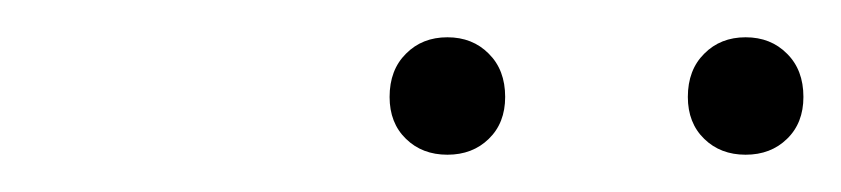

<svg xmlns="http://www.w3.org/2000/svg" viewBox="-20 -763 451 103"><path d="M380 -680Q366.5 -680 357.8 -688.5Q349 -697 349 -711Q349 -725.5 357.8 -734.2Q366.5 -743 380 -743Q393.5 -743 402.2 -734.2Q411 -725.5 411 -711Q411 -697 402.2 -688.5Q393.5 -680 380 -680ZM220 -680Q206.5 -680 197.8 -688.5Q189 -697 189 -711Q189 -725.5 197.8 -734.2Q206.5 -743 220 -743Q233.5 -743 242.2 -734.2Q251 -725.5 251 -711Q251 -697 242.2 -688.5Q233.5 -680 220 -680Z"/></svg>

Font: Encode Sans SC Condensed Thin
Style: Regular
Weight: 100
Width: 3
Designer: Multiple Designers
Foundry: Impallari Type
Version: Version 3.002